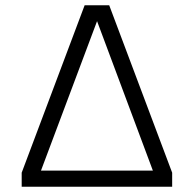

<svg xmlns="http://www.w3.org/2000/svg" viewBox="-20 -706 734 726"><path d="M62 0V-53L300 -686H393L631 -53V0ZM135 -61H558L347 -626Z"/></svg>

Font: Chivo ExtraLight
Style: Regular
Weight: 250
Designer: Hector Gatti
Foundry: Omnibus-Type
Version: Version 2.002